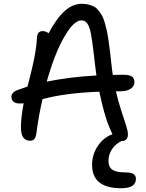

<svg xmlns="http://www.w3.org/2000/svg" viewBox="-20 -746 766 1007"><path d="M83 -203.1Q62 -203.1 51 -212.4Q40 -221.7 40 -237.8Q40 -263.2 75.2 -274.9Q115.2 -289.6 124 -292Q126 -298.8 133.1 -326.7Q140.1 -354.5 142.6 -364.5Q145 -374.5 150.6 -398.7Q156.2 -422.9 158.9 -437Q161.6 -451.2 165.3 -471.9Q168.9 -492.7 170.9 -510.7Q172.9 -528.8 173.8 -546.9Q175.3 -583 204.1 -583Q218.8 -583 234.9 -571.8Q276.9 -650.4 319.1 -688.2Q361.3 -726.1 409.2 -726.1Q428.7 -726.1 444.6 -721.9Q460.4 -717.8 472.9 -711.4Q485.4 -705.1 495.8 -691.9Q506.3 -678.7 514.2 -665.8Q522 -652.8 528.6 -629.9Q535.2 -606.9 539.8 -587.2Q544.4 -567.4 549.1 -534.4Q553.7 -501.5 557.1 -474.6Q560.5 -447.8 564.9 -404.8Q568.4 -372.6 571.8 -353Q588.9 -354 625 -354Q658.7 -354 671.9 -344.5Q685.1 -335 685.1 -314.9Q685.1 -293.9 665.3 -280.5Q645.5 -267.1 609.9 -267.1H587.9Q599.6 -215.8 616 -165.8Q632.3 -115.7 641.6 -86.9Q650.9 -58.1 650.9 -41Q650.9 -24.4 642.3 -15.1Q633.8 -5.9 618.2 -5.9H616.2Q584 10.3 566.4 38.1Q548.8 65.9 548.8 98.1Q548.8 128.9 568.8 143.6Q588.9 158.2 637.2 158.2Q667.5 158.2 680.2 166.7Q692.9 175.3 692.9 191.9Q692.9 241.2 615.2 241.2Q462.9 241.2 462.9 118.2Q462.9 64.9 492.7 20Q522.5 -24.9 569.8 -42Q555.7 -71.3 549.8 -87.9Q526.4 -144 501 -265.1Q321.3 -258.3 203.1 -226.1Q182.1 -137.7 170.9 -46.9Q168 -27.3 160.4 -17.6Q152.8 -7.8 138.2 -7.8Q114.7 -7.8 102.3 -24.4Q89.8 -41 89.8 -79.1Q89.8 -127.9 104 -204.1Q97.2 -203.1 83 -203.1ZM407.2 -639.2Q366.7 -639.2 316.7 -552Q266.6 -464.8 225.1 -317.9Q348.1 -342.8 485.8 -350.1Q482.9 -369.1 479 -401.9Q462.9 -547.4 453.6 -585Q441.4 -630.9 418.5 -637.7Q413.1 -639.2 407.2 -639.2Z"/></svg>

Font: Shantell Sans Bouncy
Style: Regular
Weight: 400
Designer: Stephen Nixon, Anya Danilova, Shantell Martin
Foundry: Arrow Type
Version: Version 1.006;[9816181b4]